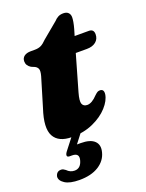

<svg xmlns="http://www.w3.org/2000/svg" viewBox="-149 -642 710 935"><g transform="rotate(-20 206.0 -174.0)"><path d="M82 -370 63 -378Q41 -391.5 41 -413.5Q41 -430.5 53.5 -440Q66 -449.5 88 -449.5H109Q128 -449.5 141.2 -456Q154.5 -462.5 171 -479.5L251 -546Q260.5 -556.5 272 -562.8Q283.5 -569 299.5 -569Q316.5 -569 325.2 -560Q334 -551 334 -536.5Q334 -527 331.5 -512.2Q329 -497.5 323.5 -478L314 -446H387.5Q413 -446 413 -419.5Q413 -395 395.5 -380.8Q378 -366.5 348.5 -366.5H291L238 -182Q226 -140 232.2 -124.8Q238.5 -109.5 258 -109.5Q282 -109.5 310.5 -140Q320.5 -149.5 326 -152.5Q331.5 -155.5 338.5 -155.5Q360 -155.5 357 -129Q352.5 -97.5 323 -64.8Q293.5 -32 244.8 -10Q196 12 134 12Q65 12 41.5 -31.5Q18 -75 49 -168.5L90 -305Q99.5 -334 98 -348Q96.5 -362 82 -370ZM145 -7H191L144 54Q152.5 54 163 54Q213 54 234.2 74.8Q255.5 95.5 245.5 132.5Q235 173 196.5 197Q158 221 97.5 221Q47.5 221 22.5 204.8Q-2.5 188.5 -0.5 168Q5 143.5 27.5 143Q35 142.5 40.2 145.5Q45.5 148.5 51 152.5Q67.5 170 90.5 170Q122.5 170 132.5 131Q141.5 96 103 96H91Q79 96 78 88.5Q77 81 85.5 69.5Z"/></g></svg>

Font: Fraunces 72pt Soft Black
Style: Italic
Weight: 900
Italic angle: -16°
Version: Version 1.000;[b76b70a41]